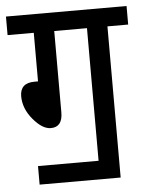

<svg xmlns="http://www.w3.org/2000/svg" viewBox="-48 -662 538 701"><g transform="rotate(-5 221.0 -311.0)"><path d="M69 0H366V-554H442V-622H0V-554H96V-376H83Q30 -376 30 -327Q30 -282 63.5 -242Q97 -202 128 -202Q171 -202 171 -256V-554H291V-68H69Z"/></g></svg>

Font: Noto Sans Devanagari Extra Condensed
Style: Regular
Weight: 400
Width: 2
Designer: Monotype Design Team
Foundry: Monotype Imaging Inc.
Version: 1.000